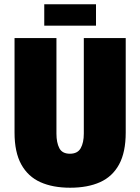

<svg xmlns="http://www.w3.org/2000/svg" viewBox="-20 -866 656 898"><path d="M308 12Q227 12 169 -14Q111 -40 79.5 -97Q48 -154 48 -246V-688H244V-241Q244 -199 257.5 -173Q271 -147 307 -147Q343 -147 357.5 -173Q372 -199 372 -241V-688H568V-246Q568 -154 537 -97Q506 -40 448 -14Q390 12 308 12ZM187 -746V-846H429V-746Z"/></svg>

Font: Archivo Condensed Black
Style: Regular
Weight: 900
Width: 3
Designer: Hector Gatti
Foundry: Omnibus-Type
Version: Version 2.001